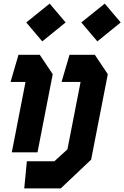

<svg xmlns="http://www.w3.org/2000/svg" viewBox="-20 -845 690 1065"><path d="M45.5 0H188L272.5 -433.5L200.5 -541H82.5L38.5 -390.5H121.5ZM114.5 200H317L485.5 40.5L578 -433.5L506 -541H365.5L321.5 -390.5H427L354 -16.5L281.5 49.5H129ZM125.5 -720.5 214.5 -615.5 344 -720.5 255.5 -825ZM431 -720.5 520 -615.5 649.5 -720.5 561 -825Z"/></svg>

Font: Monaspace Krypton ExtraBold
Style: Italic
Weight: 800
Italic angle: -11°
Designer: Riley Cran & the Lettermatic Team
Foundry: Lettermatic
Version: Version 1.101 (Monaspace Krypton)